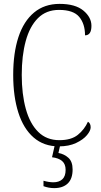

<svg xmlns="http://www.w3.org/2000/svg" viewBox="-20 -744 519 989"><path d="M283 10Q206 10 153.5 -35.5Q101 -81 74.5 -164Q48 -247 48 -358Q48 -471 75 -553Q102 -635 155.5 -679.5Q209 -724 287 -724Q368 -724 409.5 -689.5Q451 -655 451 -611Q451 -562 418 -562Q418 -621 388 -657Q358 -693 284 -693Q218 -693 175.5 -650.5Q133 -608 112.5 -532.5Q92 -457 92 -358Q92 -259 113 -183Q134 -107 177 -64.5Q220 -22 286 -22Q347 -22 381 -49.5Q415 -77 433 -117Q447 -109 447 -88Q447 -71 428 -48Q409 -25 372 -7.5Q335 10 283 10ZM259 225Q231 225 204 215V187Q218 191 231 193Q244 195 255 195Q284 195 301 179.5Q318 164 318 131Q318 101 300 85.5Q282 70 248 66L265 -9H293L281 44Q310 49 332 68.5Q354 88 354 129Q354 177 329 201Q304 225 259 225Z"/></svg>

Font: Noto Serif Condensed ExtraLight
Style: Regular
Weight: 200
Width: 3
Designer: Monotype Design Team
Foundry: Monotype Imaging Inc.
Version: Version 2.013; ttfautohint (v1.8.4.7-5d5b)